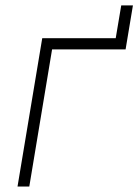

<svg xmlns="http://www.w3.org/2000/svg" viewBox="-20 -686 509 706"><path d="M468.8 -666.2 441.8 -504.3H171.5L87.7 0H44.4L135.3 -545.5H405.5L425.8 -666.2Z"/></svg>

Font: Inter P Extra Light
Style: Italic
Weight: 200
Italic angle: 9.39999°
Designer: Rasmus Andersson
Foundry: rsms
Version: Version 3.018;git-588b23468